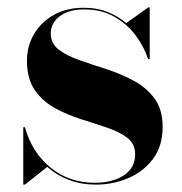

<svg xmlns="http://www.w3.org/2000/svg" viewBox="-20 -490 492 520"><path d="M47.5 10H43V-145.5H47.5Q66.5 -77 117 -36Q167.5 5 236.5 5Q284.5 5 315.2 -15Q346 -35 346 -72.5Q346 -100.5 324.8 -116.8Q303.5 -133 270.2 -144.2Q237 -155.5 199.5 -167.2Q162 -179 128.8 -197.2Q95.5 -215.5 74.2 -246Q53 -276.5 53 -325.5Q53 -365 72 -397.5Q91 -430 125.5 -449.5Q160 -469 207.5 -469Q243 -469 271.5 -457.5Q300 -446 322 -427.5L381.5 -470H385.5V-330H381Q371 -362 348.2 -393Q325.5 -424 290.5 -444.2Q255.5 -464.5 208 -464.5Q166 -464.5 141.8 -446Q117.5 -427.5 117.5 -399.5Q117.5 -372 139.2 -355.5Q161 -339 195.5 -327Q230 -315 268.8 -302.5Q307.5 -290 342 -271.5Q376.5 -253 398.5 -223.2Q420.5 -193.5 420.5 -146.5Q420.5 -94.5 394.5 -59.8Q368.5 -25 327.2 -7.5Q286 10 240 10Q200.5 10 167.2 -2.5Q134 -15 108 -38Z"/></svg>

Font: Bodoni* 36pt
Style: Bold
Weight: 700
Version: Version 2.3